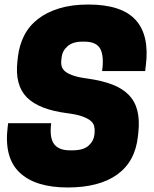

<svg xmlns="http://www.w3.org/2000/svg" viewBox="-20 -814 680 848"><path d="M277 -314Q152 -330 98.5 -384Q45 -438 57 -544L59 -562Q65 -614 86.5 -656.5Q108 -699 147 -729.5Q186 -760 241.5 -777Q297 -794 370 -794Q517 -794 579 -726Q641 -658 624 -524L621 -500H431Q440 -566 423 -598Q406 -630 353 -630H343Q301 -630 278 -609.5Q255 -589 252 -560L251 -550Q249 -534 252.5 -521Q256 -508 268.5 -498Q281 -488 304.5 -480Q328 -472 367 -467Q430 -458 475 -441Q520 -424 548 -395.5Q576 -367 586.5 -326Q597 -285 591 -229L589 -211Q577 -100 497.5 -43Q418 14 279 14Q136 14 66.5 -52Q-3 -118 14 -254L16 -270H206Q198 -205 219 -177.5Q240 -150 289 -150H299Q348 -150 371 -170.5Q394 -191 397 -220L398 -230Q399 -245 395.5 -258Q392 -271 379 -281.5Q366 -292 341.5 -300.5Q317 -309 277 -314Z"/></svg>

Font: Tanohe Sans Black
Style: Italic
Weight: 900
Designer: Village Type and Design LLC & Cristiano Sobral
Foundry: Cooper Hewitt Smithsonian Design Museum
Version: Version 1.00;January 12, 2020;FontCreator 12.0.0.2547 64-bit